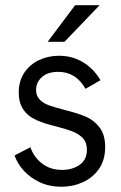

<svg xmlns="http://www.w3.org/2000/svg" viewBox="-20 -710 465 740"><path d="M36.1 0ZM36.1 0ZM216.8 9.8Q170.9 9.8 134 -7.3Q97.2 -24.4 72.3 -51.5Q47.4 -78.6 36.1 -110.8L97.2 -142.6Q109.9 -105 141.6 -80.1Q173.3 -55.2 219.7 -55.2Q258.8 -55.2 286.9 -74.7Q314.9 -94.2 314.9 -132.8Q314.9 -160.6 300 -176.8Q285.2 -192.9 261.7 -202.4Q238.3 -211.9 198.2 -222.2Q149.9 -233.9 120.6 -247.1Q52.2 -277.8 52.2 -352.5Q52.2 -397.9 73.7 -429.9Q95.2 -461.9 130.6 -478.5Q166 -495.1 207.5 -495.1Q245.1 -495.1 275.6 -482.4Q306.2 -469.7 329.1 -448.5Q352.1 -427.2 367.2 -400.9L309.6 -367.7Q272.5 -433.1 204.6 -433.1Q163.6 -433.1 141.4 -412.8Q119.1 -392.6 119.1 -363.8Q119.1 -340.3 133.3 -325.9Q147.5 -311.5 168.9 -304Q190.4 -296.4 228 -286.6Q278.3 -273.9 309.6 -261Q340.8 -248 363 -219.7Q385.3 -191.4 385.3 -143.6Q385.3 -92.8 361.3 -58.8Q337.4 -24.9 299.1 -7.6Q260.7 9.8 216.8 9.8ZM228.5 -548.8H163.6L269.5 -689.9H363.8Z"/></svg>

Font: Acari Sans
Style: Regular
Weight: 400
Designer: Alfredo Marco Pradil and Stefan Peev
Foundry: Hanken Design Co.
Version: Version 1.045;February 4, 2021;FontCreator 13.0.0.2655 64-bi